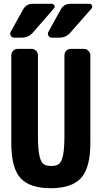

<svg xmlns="http://www.w3.org/2000/svg" viewBox="-20 -990 540 1020"><path d="M455.1 -969.7Q464.8 -969.7 468.8 -960.9Q472.7 -952.1 465.8 -944.3L353.5 -816.4Q330.1 -790 294.9 -790H254.9Q243.2 -790 237.3 -800.3Q231.4 -810.5 237.3 -821.3L302.7 -939.5Q320.3 -970.7 355.5 -969.7ZM54.7 -790Q43 -790 37.1 -800.3Q31.2 -810.5 37.1 -821.3L102.5 -939.5Q120.1 -970.7 155.3 -969.7H254.9Q264.6 -969.7 269 -960.9Q273.4 -952.1 265.6 -944.3L154.3 -816.4Q130.9 -790 94.7 -790ZM424.8 -730.5Q439.5 -730.5 449.7 -720.2Q460 -710 460 -695.3V-230.5Q460 -98.6 410.6 -44.4Q361.3 9.8 249.5 9.8Q137.7 9.8 88.9 -43.9Q40 -97.7 40 -230.5V-695.3Q40 -710 49.8 -720.2Q59.6 -730.5 75.2 -730.5H147.5Q162.1 -730.5 171.9 -720.2Q181.6 -710 181.6 -695.3V-269.5Q181.6 -199.2 189 -165Q196.3 -130.9 210 -119.6Q223.6 -108.4 252 -108.4Q280.3 -108.4 293.9 -119.6Q307.6 -130.9 314.9 -165.5Q322.3 -200.2 322.3 -269.5V-695.3Q322.3 -710 332 -720.2Q341.8 -730.5 357.4 -730.5Z"/></svg>

Font: Rounded-L Mgen+ 1m bold
Style: Bold
Weight: 700
Designer: [Source Han Sans]
Ryoko NISHIZUKA  (kana & ideographs); Paul D. Hunt (Latin, Greek & Cyrillic); Wenlong ZHANG  (bopomofo
Version: Version 1.059.20150602